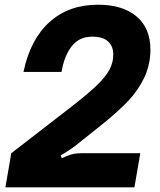

<svg xmlns="http://www.w3.org/2000/svg" viewBox="-20 -797 680 817"><path d="M3 0 28 -145 275 -336Q350 -394 389 -431Q428 -468 445 -499Q462 -530 462 -565Q462 -600 440 -620.5Q418 -641 372 -641Q317 -641 285 -600Q253 -559 242 -491H80Q109 -630 191 -703.5Q273 -777 397 -777Q501 -777 560.5 -727.5Q620 -678 620 -586Q620 -521 593.5 -466Q567 -411 525 -367Q483 -323 420 -272L301 -177Q271 -154 238 -136L243 -124Q249 -126 265 -133Q281 -140 294.5 -142.5Q308 -145 325 -145H577L552 0Z"/></svg>

Font: Open Sauce Sans ExBold Italic
Style: Regular
Weight: 800
Italic angle: -10°
Designer: Alfredo Marco Pradil
Foundry: Creative Sauce Fz LLC
Version: Version 1.477